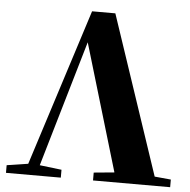

<svg xmlns="http://www.w3.org/2000/svg" viewBox="-53 -803 848 855"><g transform="rotate(5 371.0 -375.0)"><path d="M666 -41 738.8 -34.2V0H394V-35.2L485.8 -43.9L316.9 -610.8L151.9 -46.9L250 -35.2V0H4.9V-34.2L100.1 -48.8L324.2 -750H428.2Z"/></g></svg>

Font: Noto Serif JP Black
Style: Regular
Weight: 900
Designer: Ryoko NISHIZUKA  (kana & ideographs); Frank Grießhammer (Latin, Greek & Cyrillic); Wenlong ZHANG  (bopomofo); Sandoll Co
Foundry: Adobe Systems Incorporated
Version: Version 1.001;PS 1.001;hotconv 16.6.54;makeotf.lib2.5.65590